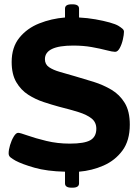

<svg xmlns="http://www.w3.org/2000/svg" viewBox="-20 -788 640 889"><path d="M311 81Q281 81 281 61V7Q197 5 139.5 -11.5Q82 -28 52 -44Q38 -52 29 -59Q20 -66 20 -78Q20 -94 26.5 -116Q33 -138 43.5 -155.5Q54 -173 64 -173Q73 -173 108 -160.5Q143 -148 194.5 -135.5Q246 -123 303 -123Q371 -123 398.5 -139Q426 -155 426 -192Q426 -222 404 -239.5Q382 -257 343.5 -269Q305 -281 253 -294Q220 -303 182 -315.5Q144 -328 110.5 -349.5Q77 -371 55.5 -407.5Q34 -444 34 -501Q34 -569 69.5 -613Q105 -657 161.5 -679.5Q218 -702 281 -707V-748Q281 -768 311 -768H316Q346 -768 346 -748V-707Q385 -705 422 -698.5Q459 -692 487.5 -684Q516 -676 529 -668Q540 -661 547 -655Q554 -649 554 -641Q554 -628 549 -605.5Q544 -583 534.5 -565.5Q525 -548 513 -548Q501 -548 472.5 -555.5Q444 -563 405 -570Q366 -577 319 -577Q188 -577 188 -514Q188 -490 207 -477Q226 -464 257.5 -455Q289 -446 327 -435Q369 -423 413.5 -409Q458 -395 496 -372.5Q534 -350 557.5 -311.5Q581 -273 581 -211Q581 -137 547 -91Q513 -45 459.5 -21.5Q406 2 346 7V61Q346 81 316 81Z"/></svg>

Font: Asap Expanded
Style: Bold
Weight: 700
Width: 7
Designer: Pablo Cosgaya
Foundry: Omnibus-Type
Version: Version 3.001; ttfautohint (v1.8.4.7-5d5b)